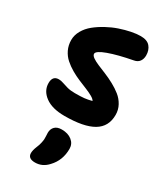

<svg xmlns="http://www.w3.org/2000/svg" viewBox="-261 -809 1099 1286"><g transform="rotate(30 289.0 -166.0)"><path d="M252.9 8.8Q157.2 8.8 104 -30.5Q50.8 -69.8 50.8 -128.9Q50.8 -185.1 99.1 -185.1Q115.7 -185.1 134 -178.5Q152.3 -171.9 177.7 -165Q203.1 -158.2 236.8 -158.2Q283.2 -158.2 308.8 -160.9Q334.5 -163.6 366.2 -171.9Q359.9 -184.6 337.9 -197Q315.9 -209.5 286.6 -221.4Q257.3 -233.4 223.1 -247.6Q189 -261.7 156.5 -280.8Q124 -299.8 97.4 -323.2Q70.8 -346.7 54.4 -380.6Q38.1 -414.6 38.1 -455.1Q38.1 -492.7 58.3 -528.3Q78.6 -564 112.1 -591.1Q145.5 -618.2 187.5 -641.1Q229.5 -664.1 273.2 -679Q316.9 -693.8 357.4 -701.9Q397.9 -710 429.2 -710Q479.5 -710 502.2 -683.1Q524.9 -656.2 524.9 -615.2Q524.9 -588.4 511.5 -569.6Q498 -550.8 471.2 -545.9Q357.4 -524.4 287.1 -498.8Q216.8 -473.1 216.8 -451.2Q216.8 -438 235.1 -425Q253.4 -412.1 282.5 -399.9Q311.5 -387.7 346.7 -373.3Q381.8 -358.9 417 -339.8Q452.1 -320.8 481.2 -297.6Q510.3 -274.4 528.6 -241Q546.9 -207.5 546.9 -168Q546.9 -77.1 474.4 -34.2Q401.9 8.8 252.9 8.8ZM237.8 377.9Q183.1 377.9 183.1 335.9Q183.1 314.5 195.8 283.2Q205.1 261.7 209.5 241.7Q213.9 221.7 214.4 211.4Q214.8 201.2 213.9 183.8Q212.9 166.5 212.9 162.1Q212.9 132.8 231 114.5Q249 96.2 284.2 96.2Q333 96.2 363 120.4Q393.1 144.5 393.1 183.1Q393.1 272 335.9 332Q294.9 377.9 237.8 377.9Z"/></g></svg>

Font: Shantell Sans Normal
Style: Regular
Weight: 800
Designer: Stephen Nixon, Anya Danilova, Shantell Martin
Foundry: Arrow Type
Version: Version 1.006;[559af2be0]